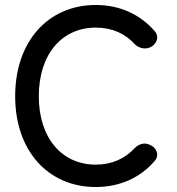

<svg xmlns="http://www.w3.org/2000/svg" viewBox="-20 -737 711 772"><path d="M365 15C462 15 545 -23 602 -90C622 -113 610 -140 588 -152L586 -153C566 -164 543 -162 522 -142C483 -99 429 -75 365 -75C229 -75 136 -182 136 -350C136 -519 229 -626 365 -626C429 -626 483 -603 522 -559C543 -539 571 -539 586 -548L590 -550C611 -564 622 -590 601 -613C543 -679 462 -717 365 -717C175 -717 41 -572 41 -350C41 -129 175 15 365 15Z"/></svg>

Font: 寒蝉半圆体
Style: Regular
Weight: 400
Designer: Yoshimichi Ohira & Warren
Foundry: ChillType
Version: Version 1.800;Glyphs 3.1.1 (3135)